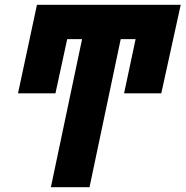

<svg xmlns="http://www.w3.org/2000/svg" viewBox="-20 -780 773 800"><path d="M353 0H192L322 -617H260L211 -391H55L134 -760H733L652 -391H497L545 -617H483Z"/></svg>

Font: Noto Sans Display Condensed Black
Style: Italic
Weight: 900
Width: 3
Italic angle: -192°
Designer: Monotype Design Team
Foundry: Monotype Imaging Inc.
Version: Version 1.900